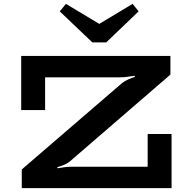

<svg xmlns="http://www.w3.org/2000/svg" viewBox="-20 -976 993 996"><path d="M93 0V-97L612 -544Q628 -557 648.5 -565.5Q669 -574 680 -577L678 -583Q668 -582 647.5 -578.5Q627 -575 605 -575H214V-405H90V-686H864V-589L344 -140Q328 -127 309 -119.5Q290 -112 277 -109L279 -103Q290 -105 310 -108Q330 -111 350 -111H746V-281H870V0ZM668 -956 699 -917 531 -756H459L290 -917L322 -956L495 -852Z"/></svg>

Font: BioRhyme SemiExpanded
Style: Bold
Weight: 700
Width: 6
Designer: Aoife Mooney
Foundry: Aoife Mooney Type
Version: Version 1.600;gftools[0.9.33]